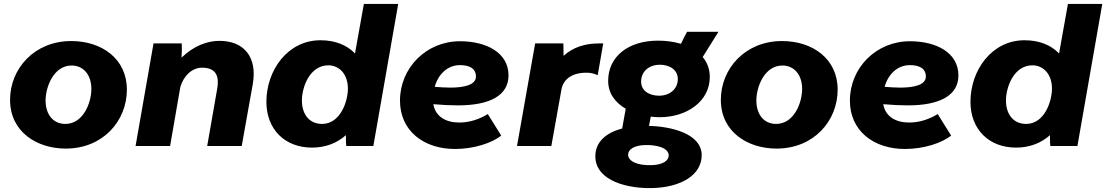

<svg xmlns="http://www.w3.org/2000/svg" viewBox="-20 -740 5606 973"><path d="M313 13C502 13 623 -127 623 -286C623 -442 496 -532 341 -532C155 -532 31 -393 31 -234C31 -70 169 13 313 13ZM311 -112C250 -112 211 -159 211 -231C211 -298 251 -408 343 -408C400 -408 443 -364 443 -289C443 -221 403 -112 311 -112Z M667 0H842L894 -300C911 -356 953 -397 1004 -397C1078 -397 1091 -350 1081 -292L1030 0H1205L1261 -314C1285 -450 1217 -533 1092 -533C1031 -533 962 -508 900 -448C902 -474 902 -499 901 -520H758Z M1735 0H1872L1998 -720H1824L1779 -469C1739 -511 1680 -536 1604 -536C1438 -536 1330 -384 1330 -224C1330 -86 1422 8 1561 8C1632 8 1689 -16 1733 -55C1733 -33 1733 -11 1735 0ZM1644 -409C1694 -409 1743 -370 1743 -291C1743 -226 1705 -112 1612 -112C1549 -112 1510 -159 1510 -231C1510 -299 1550 -409 1644 -409Z M2286 15C2381 15 2473 -15 2520 -53L2452 -162C2413 -138 2363 -119 2308 -119C2239 -119 2187 -149 2176 -212C2221 -208 2263 -206 2301 -206C2464 -206 2557 -257 2557 -358C2557 -473 2445 -531 2311 -531C2140 -531 2007 -396 2007 -230C2007 -78 2126 15 2286 15ZM2183 -300C2201 -364 2248 -410 2311 -410C2359 -410 2392 -393 2392 -352C2392 -310 2333 -296 2262 -296C2236 -296 2209 -298 2183 -300Z M2600 0H2774L2825 -285C2834 -340 2883 -376 2965 -371C2980 -370 2998 -364 3009 -359L3037 -520H3016C2946 -520 2884 -501 2836 -457L2835 -520H2692Z M3323 -146C3459 -146 3577 -225 3577 -350C3577 -391 3563 -425 3541 -451L3621 -579H3462C3453 -563 3442 -542 3431 -518C3394 -529 3354 -534 3314 -534C3167 -534 3062 -456 3062 -330C3062 -266 3099 -219 3151 -189L3133 -89C3054 -68 2995 -22 2997 56C3001 179 3166 217 3288 213C3428 209 3538 149 3536 43C3532 -64 3381 -99 3269 -102L3278 -149C3293 -147 3308 -146 3323 -146ZM3282 97C3206 99 3164 76 3163 44C3163 17 3194 -4 3252 -5C3295 -6 3367 4 3369 47C3369 74 3340 95 3282 97ZM3320 -255C3269 -255 3229 -281 3229 -326C3229 -381 3273 -412 3323 -412C3375 -412 3415 -385 3415 -340C3415 -287 3372 -255 3320 -255Z M3915 13C4104 13 4225 -127 4225 -286C4225 -442 4098 -532 3943 -532C3757 -532 3633 -393 3633 -234C3633 -70 3771 13 3915 13ZM3913 -112C3852 -112 3813 -159 3813 -231C3813 -298 3853 -408 3945 -408C4002 -408 4045 -364 4045 -289C4045 -221 4005 -112 3913 -112Z M4566 15C4661 15 4753 -15 4800 -53L4732 -162C4693 -138 4643 -119 4588 -119C4519 -119 4467 -149 4456 -212C4501 -208 4543 -206 4581 -206C4744 -206 4837 -257 4837 -358C4837 -473 4725 -531 4591 -531C4420 -531 4287 -396 4287 -230C4287 -78 4406 15 4566 15ZM4463 -300C4481 -364 4528 -410 4591 -410C4639 -410 4672 -393 4672 -352C4672 -310 4613 -296 4542 -296C4516 -296 4489 -298 4463 -300Z M5303 0H5440L5566 -720H5392L5347 -469C5307 -511 5248 -536 5172 -536C5006 -536 4898 -384 4898 -224C4898 -86 4990 8 5129 8C5200 8 5257 -16 5301 -55C5301 -33 5301 -11 5303 0ZM5212 -409C5262 -409 5311 -370 5311 -291C5311 -226 5273 -112 5180 -112C5117 -112 5078 -159 5078 -231C5078 -299 5118 -409 5212 -409Z"/></svg>

Font: Fixel Display 20240404 ExBold
Style: Italic
Weight: 800
Italic angle: -10°
Designer: AlfaBravo + MacPaw
Foundry: Kyrylo Tkachov, Marchela Mozhyna, Serhii Makarenko, Maria Weinstein, Zakhar Kryvoshyya
Version: Version 1.211;Glyphs 3.2 (3225)